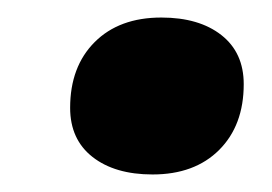

<svg xmlns="http://www.w3.org/2000/svg" viewBox="-20 -463 310 219"><path d="M154 -264Q111 -264 85.5 -284Q60 -304 60 -340Q60 -387 88 -415Q116 -443 164 -443Q207 -443 232.5 -423Q258 -403 258 -367Q258 -320 230 -292Q202 -264 154 -264Z"/></svg>

Font: Elaine Sans
Style: Bold Italic
Weight: 700
Italic angle: -13°
Designer: Wei Huang
Foundry: Wei Huang
Version: Version 2.001;December 24, 2019;FontCreator 12.0.0.2547 64-b